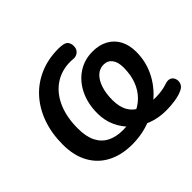

<svg xmlns="http://www.w3.org/2000/svg" viewBox="-162 -932 1159 1159"><g transform="rotate(-45 417.0 -352.5)"><path d="M366 10Q276 10 209 -24.5Q142 -59 105 -125.5Q68 -192 68 -286Q68 -382 96 -460.5Q124 -539 175.5 -596Q227 -653 299 -684Q371 -715 458 -715Q466 -715 473.5 -714.5Q481 -714 488 -713Q517 -710 527.5 -693.5Q538 -677 536 -654Q534 -631 518 -618.5Q502 -606 482 -607Q471 -608 459 -608.5Q447 -609 436 -608Q365 -603 312 -563Q259 -523 230 -453.5Q201 -384 201 -291Q201 -222 223 -178Q245 -134 286.5 -112.5Q328 -91 386 -91Q449 -91 499.5 -109Q550 -127 585 -161.5Q620 -196 638.5 -245Q657 -294 657 -356Q657 -403 637.5 -428.5Q618 -454 583 -454Q549 -454 523.5 -430Q498 -406 484 -363Q470 -320 470 -264Q470 -205 493 -166.5Q516 -128 560.5 -109.5Q605 -91 670 -91Q693 -91 719 -95Q745 -99 768 -107Q789 -114 803.5 -109.5Q818 -105 825.5 -93Q833 -81 833.5 -66Q834 -51 825.5 -37Q817 -23 799 -15Q772 -2 733 4Q694 10 656 10Q590 10 534 -11.5Q478 -33 436.5 -71.5Q395 -110 372 -161Q349 -212 349 -272Q349 -355 380.5 -419.5Q412 -484 467 -520.5Q522 -557 593 -557Q650 -557 691.5 -534Q733 -511 755.5 -469Q778 -427 778 -368Q778 -290 746 -221.5Q714 -153 657 -101Q600 -49 525.5 -19.5Q451 10 366 10Z"/></g></svg>

Font: Nunito Variable Extra Light
Style: Italic
Weight: 200
Italic angle: -9°
Designer: Vernon Adams
Foundry: Vernon Adams
Version: Version 3.602